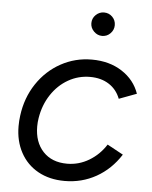

<svg xmlns="http://www.w3.org/2000/svg" viewBox="-52 -760 648 816"><g transform="rotate(5 271.5 -352.0)"><path d="M39 -203Q39 -226 42 -248Q52 -325 92 -385Q132 -445 193 -478.5Q254 -512 325 -512Q400 -512 454 -477Q508 -442 528 -384L453 -356Q438 -395 404.5 -416.5Q371 -438 324 -438Q274 -438 231 -413.5Q188 -389 159 -345Q130 -301 121 -245Q118 -227 118 -209Q118 -142 155.5 -102Q193 -62 258 -62Q308 -62 351.5 -88Q395 -114 423 -158L491 -121Q450 -57 388.5 -22.5Q327 12 254 12Q189 12 140.5 -15Q92 -42 65.5 -91Q39 -140 39 -203ZM309 -666Q309 -687 324 -701.5Q339 -716 359 -716Q380 -716 394.5 -701.5Q409 -687 409 -666Q409 -646 394.5 -631Q380 -616 359 -616Q339 -616 324 -631Q309 -646 309 -666Z"/></g></svg>

Font: Oak Sans
Style: Italic
Weight: 400
Italic angle: -9.49998°
Foundry: Erik Kennedy, Walven
Version: Version 1.000